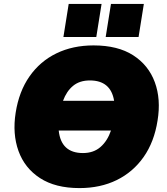

<svg xmlns="http://www.w3.org/2000/svg" viewBox="-20 -949 854 981"><path d="M43 0ZM386 12Q263 12 184.5 -39Q106 -90 74.5 -177.5Q43 -265 60 -373Q77 -482 131 -559Q185 -636 268.5 -676.5Q352 -717 458 -717Q582 -717 660.5 -666.5Q739 -616 771 -529Q803 -442 785 -333Q768 -224 714 -147Q660 -70 576.5 -29Q493 12 386 12ZM439 -538Q387 -538 353.5 -510.5Q320 -483 302 -434H563Q546 -538 439 -538ZM404 -167Q458 -167 493.5 -198Q529 -229 547 -282H280Q292 -167 404 -167ZM520 -760 547 -929H715L688 -760ZM304 -760 331 -929H499L472 -760Z"/></svg>

Font: Winston Black
Style: Italic
Weight: 900
Italic angle: -9°
Designer: Original fonts by Vernon Adams / Changes by Cristiano Sobral
Foundry: VOriginal fonts by Vernon Adams / Changes by Cristiano Sobral
Version: Version 2.503;July 17, 2020;FontCreator 13.0.0.2655 64-bit